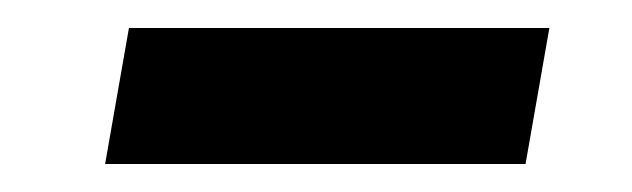

<svg xmlns="http://www.w3.org/2000/svg" viewBox="-20 -366 451 137"><path d="M55 -249 72 -346H372L355 -249Z"/></svg>

Font: Figtree Light SemiBold
Style: Italic
Weight: 600
Italic angle: -9.5°
Version: Version 2.001;gftools[0.9.30]